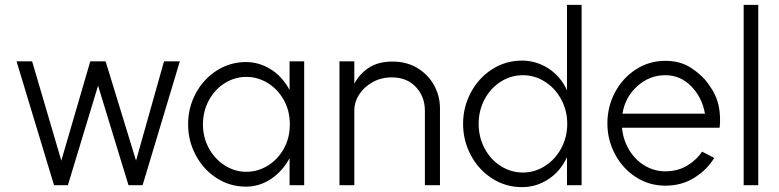

<svg xmlns="http://www.w3.org/2000/svg" viewBox="-20 -761 3200 789"><path d="M566 0H508L383 -409L259 0H202L48 -509H112L232 -101L351 -509H414L539 -101L654 -509H719Z M1171 -250Q1171 -306 1146 -350.5Q1121 -395 1080 -420Q1039 -445 992 -445Q945 -445 904 -419.5Q863 -394 838.5 -349Q814 -304 814 -250Q814 -196 838.5 -151.5Q863 -107 904 -81Q945 -55 992 -55Q1039 -55 1080 -80Q1121 -105 1146 -149.5Q1171 -194 1171 -250ZM991 -506Q1045 -506 1093 -476Q1141 -446 1170 -391V-509H1230V0H1170V-111Q1141 -57 1093.5 -25.5Q1046 6 991 6Q925 6 870.5 -29Q816 -64 784.5 -123Q753 -182 753 -250Q753 -319 784.5 -377.5Q816 -436 870.5 -471Q925 -506 991 -506Z M1590 -443Q1546 -443 1510.5 -423Q1475 -403 1455.5 -372Q1436 -341 1436 -308V0H1375V-509H1436V-417Q1457 -457 1495.5 -482.5Q1534 -508 1593 -508Q1651 -508 1695 -481.5Q1739 -455 1763.5 -411Q1788 -367 1788 -316V0H1726V-306Q1726 -364 1689 -403.5Q1652 -443 1590 -443Z M2311 -252Q2311 -307 2286 -353Q2261 -399 2219 -425.5Q2177 -452 2129 -452Q2080 -452 2038 -425.5Q1996 -399 1971.5 -353Q1947 -307 1947 -252Q1947 -197 1971.5 -151Q1996 -105 2038 -78.5Q2080 -52 2129 -52Q2177 -52 2219 -78.5Q2261 -105 2286 -151Q2311 -197 2311 -252ZM2125 -512Q2184 -512 2234 -479.5Q2284 -447 2310 -390V-741H2370V0H2310V-115Q2283 -57 2233.5 -24.5Q2184 8 2125 8Q2058 8 2002.5 -27.5Q1947 -63 1915 -123Q1883 -183 1883 -252Q1883 -321 1915 -381Q1947 -441 2002.5 -476.5Q2058 -512 2125 -512Z M2714 -452Q2649 -452 2599 -407Q2549 -362 2538 -294H2877Q2865 -361 2820.5 -406.5Q2776 -452 2714 -452ZM2714 -511Q2777 -511 2821.5 -481Q2866 -451 2888.5 -419.5Q2911 -388 2917 -373Q2939 -329 2939 -268Q2939 -250 2937 -236H2536Q2541 -185 2566 -144Q2591 -103 2630 -80Q2669 -57 2714 -57Q2765 -57 2804 -80.5Q2843 -104 2865 -138L2915 -112Q2886 -64 2834 -31Q2782 2 2714 2Q2648 2 2593.5 -33Q2539 -68 2507.5 -127Q2476 -186 2476 -254Q2476 -323 2507.5 -382Q2539 -441 2593.5 -476Q2648 -511 2714 -511Z M3096 -741V0H3036V-741Z"/></svg>

Font: SUIT Light
Style: Regular
Weight: 300
Designer: Sunn Youn; Korean Glyphs from Source Han Sans (Sandoll Communications; Soo-young Jang, Joo-yeon Kang)
Foundry: Sunn
Version: Version 1.006